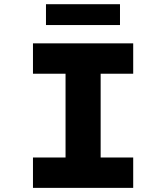

<svg xmlns="http://www.w3.org/2000/svg" viewBox="-20 -910 806 930"><path d="M139.7 0V-147.1H297.5V-552.9H139.7V-700H625.2V-552.9H467.5V-147.1H625.2V0ZM202.7 -788.7V-889.6H561.2V-788.7Z"/></svg>

Font: Lexend Giga
Style: Regular
Weight: 400
Designer: Bonnie Shaver-Troup, Thomas Jockin
Foundry: Lexend
Version: Version 1.007